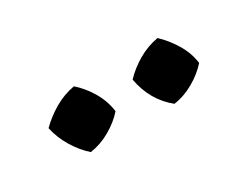

<svg xmlns="http://www.w3.org/2000/svg" viewBox="-31 -827 458 358"><g transform="rotate(-30 197.5 -648.0)"><path d="M128 -709Q145 -694 157 -673.5Q169 -653 172 -630Q158 -614 137 -602Q116 -590 94 -587Q78 -601 65.5 -621.5Q53 -642 48 -665Q64 -681 84.5 -693Q105 -705 128 -709ZM308 -709Q324 -694 336.5 -673.5Q349 -653 352 -630Q338 -614 317 -602Q296 -590 274 -587Q238 -616 229 -665Q244 -681 264.5 -693Q285 -705 308 -709Z"/></g></svg>

Font: Piazzolla SC Medium
Style: Regular
Weight: 500
Designer: Juan Pablo del Peral
Foundry: Huerta Tipografica
Version: Version 1.330